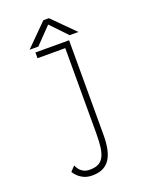

<svg xmlns="http://www.w3.org/2000/svg" viewBox="-158 -922 766 1008"><g transform="rotate(-20 225.0 -418.0)"><path d="M306 -700V-171Q306 -127 299 -93.2Q292 -59.5 277 -36.8Q262 -14 237.8 -2.5Q213.5 9 179.5 9Q152.5 9 133.2 0.2Q114 -8.5 101 -21.2Q88 -34 80.5 -46L106 -73Q111 -62 119.2 -50.8Q127.5 -39.5 141.5 -31.8Q155.5 -24 177.5 -24Q207 -24 225.5 -33.8Q244 -43.5 254.5 -64Q265 -84.5 269 -116Q273 -147.5 273 -191V-668H118V-700ZM367 -724H318L231 -815L143 -724H94L215 -845H246Z"/></g></svg>

Font: League Mono Thin Condensed
Style: Regular
Weight: 100
Width: 1
Designer: Tyler Finck
Foundry: The League of Moveable Type / Tyler Finck
Version: Version 2.300;RELEASE